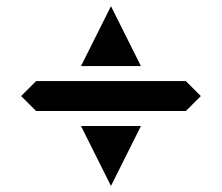

<svg xmlns="http://www.w3.org/2000/svg" viewBox="-20 -655 724 626"><path d="M97.7 -390.6H585.9L634.8 -341.8L585.9 -293H97.7L48.8 -341.8ZM341.8 -48.8 244.1 -244.1H439.5ZM439.5 -439.5H244.1L341.8 -634.8Z"/></svg>

Font: BabelStone Centaurian
Style: Regular
Weight: 400
Designer: Andrew West
Foundry: BabelStone
Version: Version 1.01 November 6, 2013